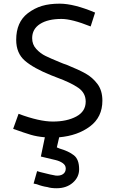

<svg xmlns="http://www.w3.org/2000/svg" viewBox="-20 -722 618 1022"><path d="M295 8.8 282.5 62.5 297.5 68.8Q345 82.5 373.1 104.4Q401.2 126.2 401.2 178.8Q401.2 221.2 367.5 250.6Q333.8 280 281.2 280Q251.2 280 232.5 273.8Q205 270 176.2 258.8L158.8 255L177.5 188.8L193.8 193.8Q257.5 210 276.2 212.5Q300 215 315 205Q330 195 330 175Q330 157.5 313.8 146.2Q297.5 135 276.2 130L197.5 111.2L218.8 8.8Q176.2 5 144.4 -4.4Q112.5 -13.8 50 -36.2L78.8 -116.2Q188.8 -75 261.2 -75Q336.2 -75 386.2 -101.9Q436.2 -128.8 436.2 -181.2Q436.2 -227.5 396.2 -255Q356.2 -282.5 281.2 -310L252.5 -321.2Q158.8 -358.8 112.5 -398.8Q66.2 -438.8 66.2 -510Q66.2 -603.8 127.5 -651.2Q163.8 -678.8 203.8 -690.6Q243.8 -702.5 297.5 -702.5Q373.8 -702.5 486.2 -655L462.5 -581.2Q362.5 -621.2 307.5 -621.2Q235 -621.2 193.1 -594.4Q151.2 -567.5 151.2 -518.8Q151.2 -485 173.1 -461.2Q195 -437.5 221.9 -424.4Q248.8 -411.2 297.5 -391.2Q317.5 -382.5 333.8 -377.5Q398.8 -351.2 435.6 -330.6Q472.5 -310 498.8 -275Q525 -240 525 -186.2Q525 -98.8 459.4 -49.4Q393.8 0 295 8.8Z"/></svg>

Font: Cambay
Style: Regular
Weight: 400
Designer: Pooja Saxena
Foundry: Pooja Saxena
Version: Version 1.181;PS 001.181;hotconv 1.0.70;makeotf.lib2.5.58329